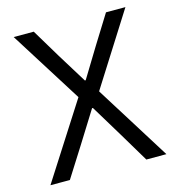

<svg xmlns="http://www.w3.org/2000/svg" viewBox="-105 -788 809 878"><g transform="rotate(-15 300.0 -349.0)"><path d="M575 0H480L397 -139L305 -291H301L206 -139L118 0H26L254 -356L39 -698H134L215 -563L302 -422H306L392 -563L476 -698H568L352 -357Z"/></g></svg>

Font: Lilex Nerd Font
Style: Regular
Weight: 400
Designer: Mike Abbink, Paul van der Laan, Pieter van Rosmalen, Mikhael Khrustik
Foundry: Mikhael Khrustik
Version: Version 2.400; ttfautohint (v1.8.4.7-5d5b);Nerd Fonts 3.3.0